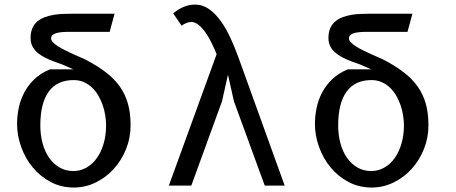

<svg xmlns="http://www.w3.org/2000/svg" viewBox="-20 -810 1990 838"><path d="M300 -63.5Q331.5 -63.5 358 -78.8Q384.5 -94 403.2 -120.8Q422 -147.5 432.5 -184Q443 -220.5 443 -263Q443 -284.5 439.2 -307.5Q435.5 -330.5 427.8 -352.5Q420 -374.5 408.5 -394Q397 -413.5 381.2 -428.2Q365.5 -443 345.5 -451.8Q325.5 -460.5 301.5 -460.5Q229 -460.5 192.5 -409.8Q156 -359 156 -263Q156 -220.5 166 -184Q176 -147.5 194.8 -120.8Q213.5 -94 240.2 -78.8Q267 -63.5 300 -63.5ZM480 -750 458.5 -671H282.5Q265 -671 250.5 -669.8Q236 -668.5 225.5 -665.5Q215 -662.5 209 -656.8Q203 -651 203 -642Q203 -633.5 212 -624.5Q221 -615.5 235.2 -606.5Q249.5 -597.5 267.2 -589Q285 -580.5 302.5 -572.5Q320 -564.5 335.8 -557.8Q351.5 -551 361.5 -545.5Q409 -520 444.5 -492.5Q480 -465 503.5 -431.5Q527 -398 538.5 -357Q550 -316 550 -263Q550 -209 530.5 -160Q511 -111 477.2 -73.5Q443.5 -36 398.2 -13.8Q353 8.5 302 8.5Q246.5 8.5 201 -15.8Q155.5 -40 123 -79.2Q90.5 -118.5 72.5 -168.5Q54.5 -218.5 54.5 -269.5Q54.5 -303.5 61.8 -338.8Q69 -374 85.8 -406Q102.5 -438 130.2 -464.5Q158 -491 198.5 -507.5H300L249.5 -529.5Q217 -540 191.8 -551.2Q166.5 -562.5 149 -575.8Q131.5 -589 122.5 -605.8Q113.5 -622.5 113.5 -644.5Q113.5 -669.5 121.5 -687.2Q129.5 -705 143.2 -716.5Q157 -728 175 -734.8Q193 -741.5 212.8 -745Q232.5 -748.5 252.8 -749.2Q273 -750 291.5 -750Z M975 -484 949 -368 815 0H717L925.5 -573.5Q915.5 -598 903.2 -623.2Q891 -648.5 876.8 -668.5Q862.5 -688.5 847 -701.2Q831.5 -714 815 -714Q803 -714 792 -709Q781 -704 772.5 -698L736 -751.5Q757 -769.5 781.2 -779.8Q805.5 -790 831 -790Q865 -790 893.2 -769.8Q921.5 -749.5 944.8 -716.5Q968 -683.5 987 -642Q1006 -600.5 1021 -558.5L1222.5 0H1135.5L1001 -368Z M1600 -63.5Q1631.5 -63.5 1658 -78.8Q1684.5 -94 1703.2 -120.8Q1722 -147.5 1732.5 -184Q1743 -220.5 1743 -263Q1743 -284.5 1739.2 -307.5Q1735.5 -330.5 1727.8 -352.5Q1720 -374.5 1708.5 -394Q1697 -413.5 1681.2 -428.2Q1665.5 -443 1645.5 -451.8Q1625.5 -460.5 1601.5 -460.5Q1529 -460.5 1492.5 -409.8Q1456 -359 1456 -263Q1456 -220.5 1466 -184Q1476 -147.5 1494.8 -120.8Q1513.5 -94 1540.2 -78.8Q1567 -63.5 1600 -63.5ZM1780 -750 1758.5 -671H1582.5Q1565 -671 1550.5 -669.8Q1536 -668.5 1525.5 -665.5Q1515 -662.5 1509 -656.8Q1503 -651 1503 -642Q1503 -633.5 1512 -624.5Q1521 -615.5 1535.2 -606.5Q1549.5 -597.5 1567.2 -589Q1585 -580.5 1602.5 -572.5Q1620 -564.5 1635.8 -557.8Q1651.5 -551 1661.5 -545.5Q1709 -520 1744.5 -492.5Q1780 -465 1803.5 -431.5Q1827 -398 1838.5 -357Q1850 -316 1850 -263Q1850 -209 1830.5 -160Q1811 -111 1777.2 -73.5Q1743.5 -36 1698.2 -13.8Q1653 8.5 1602 8.5Q1546.5 8.5 1501 -15.8Q1455.5 -40 1423 -79.2Q1390.5 -118.5 1372.5 -168.5Q1354.5 -218.5 1354.5 -269.5Q1354.5 -303.5 1361.8 -338.8Q1369 -374 1385.8 -406Q1402.5 -438 1430.2 -464.5Q1458 -491 1498.5 -507.5H1600L1549.5 -529.5Q1517 -540 1491.8 -551.2Q1466.5 -562.5 1449 -575.8Q1431.5 -589 1422.5 -605.8Q1413.5 -622.5 1413.5 -644.5Q1413.5 -669.5 1421.5 -687.2Q1429.5 -705 1443.2 -716.5Q1457 -728 1475 -734.8Q1493 -741.5 1512.8 -745Q1532.5 -748.5 1552.8 -749.2Q1573 -750 1591.5 -750Z"/></svg>

Font: B612 Mono
Style: Regular
Weight: 400
Version: Version 1.005